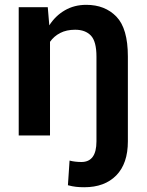

<svg xmlns="http://www.w3.org/2000/svg" viewBox="-20 -558 604 791"><path d="M506.8 24.4Q506.8 115.7 459 164.6Q411.1 213.4 327.1 213.4Q309.1 213.4 293.5 211.7Q277.8 210 259.8 205.1L266.6 103.5Q276.9 106.4 290 107.9Q303.2 109.4 315.4 109.4Q377.4 109.4 377.4 24.4V-324.7Q377.4 -387.2 354.5 -411.4Q331.5 -435.5 289.6 -435.5Q253.9 -435.5 228 -422.1Q202.1 -408.7 186 -385.7V0H57.1V-528.3H176.8L183.1 -453.6Q208.5 -493.2 247.3 -515.6Q286.1 -538.1 335.4 -538.1Q412.6 -538.1 459.7 -489.3Q506.8 -440.4 506.8 -325.2Z"/></svg>

Font: Vazirmatn UI SemiBold
Style: Regular
Weight: 600
Designer: Saber Rastikerdar
Foundry: Saber Rastikerdar
Version: Version 33.003